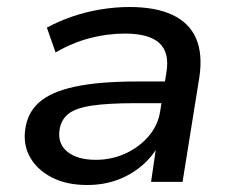

<svg xmlns="http://www.w3.org/2000/svg" viewBox="-20 -520 668 549"><path d="M229 9Q171 9 129.5 -12Q88 -33 67 -68.5Q46 -104 52 -149Q58 -197 91.5 -227Q125 -257 193.5 -272Q262 -287 372 -287H467L457 -225H369Q289 -225 242.5 -218Q196 -211 175 -194Q154 -177 150 -147Q145 -108 173.5 -85.5Q202 -63 254 -63Q299 -63 338.5 -81Q378 -99 405 -130.5Q432 -162 438 -202L456 -314Q465 -370 435.5 -397Q406 -424 337 -424Q287 -424 237 -411Q187 -398 139 -370L114 -441Q147 -459 186 -472.5Q225 -486 267.5 -493Q310 -500 350 -500Q425 -500 473 -477.5Q521 -455 540.5 -410.5Q560 -366 550 -299L502 0H412L428 -110H436Q418 -74 386.5 -47Q355 -20 315.5 -5.5Q276 9 229 9Z"/></svg>

Font: Nunito Sans 10pt SemiExpanded Medium
Style: Italic
Weight: 500
Width: 6
Italic angle: -9°
Designer: Vernon Adams
Foundry: Vernon Adams
Version: Version 3.101;gftools[0.9.27]